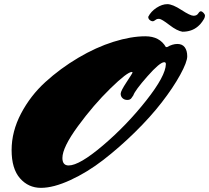

<svg xmlns="http://www.w3.org/2000/svg" viewBox="-20 -887 1009 926"><path d="M786 -660Q812 -675 835.5 -675Q859 -675 871 -659Q883 -643 883 -615.5Q883 -588 849 -526Q815 -464 760 -393Q705 -322 630 -248.5Q555 -175 478 -115.5Q401 -56 319.5 -18.5Q238 19 177.5 19Q117 19 76.5 -27Q36 -73 36 -163Q36 -253 81.5 -339.5Q127 -426 199 -491.5Q271 -557 357 -608Q443 -659 527.5 -685.5Q612 -712 681 -712Q750 -712 780 -660ZM281 -125Q281 -89 311 -89Q363 -89 477 -186Q591 -283 685 -402Q779 -521 780 -578Q780 -587 772 -587Q751 -587 691 -519Q631 -451 623 -427Q622 -426 619.5 -422Q617 -418 614 -414Q608 -405 594 -405Q580 -405 571 -413.5Q562 -422 562 -435Q562 -448 590.5 -491Q619 -534 619 -537Q619 -540 616 -540Q594 -540 512.5 -460.5Q431 -381 356 -278.5Q281 -176 281 -125ZM935 -760Q905 -734 860 -734Q834 -738 797 -766.5Q760 -795 748.5 -796Q737 -797 729.5 -790.5Q722 -784 715 -784.5Q708 -785 701.5 -791Q695 -797 695 -805V-806Q708 -832 735 -849.5Q762 -867 787 -867Q812 -867 855 -839Q898 -811 913.5 -811Q929 -811 936 -822Q943 -833 949 -832.5Q955 -832 962 -824.5Q969 -817 968.5 -811Q968 -805 966 -800Q964 -795 955 -782Q946 -769 935 -760Z"/></svg>

Font: Mrs Sheppards
Style: Regular
Weight: 400
Version: Version 1.000